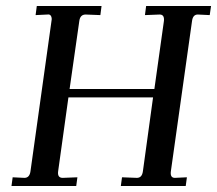

<svg xmlns="http://www.w3.org/2000/svg" viewBox="-20 -617 720 637"><path d="M680.2 -597.2 675.8 -566.9 636.2 -568.8Q620.1 -568.8 617.2 -547.9L546.9 -48.8Q543.9 -26.9 560.1 -26.9L600.1 -28.8L596.2 0H380.9L384.8 -28.8L434.1 -26.9Q451.2 -26.9 454.1 -48.8L487.8 -293.9H207L172.9 -48.8Q169.9 -26.9 188 -26.9L236.8 -28.8L232.9 0H18.1L22 -28.8L61 -26.9Q78.1 -26.9 81.1 -48.8L150.9 -547.9Q152.8 -556.6 149.4 -563.5Q146 -570.3 137.2 -568.8L98.1 -566.9L102.1 -597.2H316.9L313 -566.9L264.2 -568.8Q246.1 -568.8 243.2 -547.9L210.9 -321.8H492.2L523.9 -547.9Q525.9 -568.8 509.8 -568.8L460.9 -566.9L464.8 -597.2Z"/></svg>

Font: Unna-Italic
Style: Italic
Weight: 400
Italic angle: -8°
Designer: Jorge de Buen U.
Foundry: Omnibus-Type
Version: Version 2.006;PS 002.006;hotconv 1.0.70;makeotf.lib2.5.58329